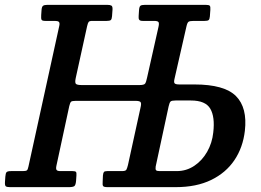

<svg xmlns="http://www.w3.org/2000/svg" viewBox="-60 -770 1075 790"><path d="M298.5 -662.5 251.5 -448.5Q247.5 -429.5 252.5 -424.8Q257.5 -420 277 -420H513.5Q533 -420 537.2 -426.2Q541.5 -432.5 545.5 -452L592 -659Q595.5 -674 592.2 -679Q589 -684 573.5 -684H527Q516 -684 512.8 -688.8Q509.5 -693.5 510.5 -704L512 -727.5Q513 -742 517.5 -746Q522 -750 536 -750H786.5Q799.5 -750 803 -746.5Q806.5 -743 805.5 -729.5L803.5 -702Q802.5 -690.5 798.2 -687.2Q794 -684 782 -684H737Q720.5 -684 715.5 -680.2Q710.5 -676.5 707 -660.5L658 -445.5Q654.5 -431 658.8 -426.8Q663 -422.5 678.5 -422.5H740Q863 -422.5 910.8 -374.8Q958.5 -327 947.5 -231.5Q939.5 -163 904.5 -111Q869.5 -59 808.8 -29.5Q748 0 663 0H382.5Q368 0 364.5 -4.2Q361 -8.5 362.5 -24L363.5 -47.5Q364.5 -58.5 367.5 -62.2Q370.5 -66 381 -66H441.5Q456.5 -66 459.8 -71.5Q463 -77 466.5 -91L519 -331Q522.5 -346.5 517.5 -350.8Q512.5 -355 497.5 -355H251.5Q236.5 -355 232.5 -351.5Q228.5 -348 225 -333.5L172 -87.5Q169.5 -75.5 172.8 -70.8Q176 -66 189 -66H238.5Q249 -66 252.2 -63Q255.5 -60 254.5 -48.5L253 -26Q251.5 -8.5 245.8 -4.2Q240 0 223 0H-19Q-32.5 0 -36.5 -3.8Q-40.5 -7.5 -39.5 -22L-38 -43.5Q-37 -57.5 -32.8 -61.8Q-28.5 -66 -14.5 -66H33Q46 -66 50.2 -68.8Q54.5 -71.5 57 -84.5L184 -664Q186.5 -676 182.2 -680Q178 -684 166 -684H126.5Q113.5 -684 111 -688.8Q108.5 -693.5 109.5 -708L111 -729.5Q112 -742.5 117.2 -746.2Q122.5 -750 134.5 -750H381.5Q393 -750 398.2 -747Q403.5 -744 403 -731.5L401 -703.5Q400 -691 395.8 -687.5Q391.5 -684 379.5 -684H320.5Q308 -684 304.8 -679.8Q301.5 -675.5 298.5 -662.5ZM667 -66Q707 -66 739.5 -87.8Q772 -109.5 792.5 -145.8Q813 -182 817.5 -225Q825 -289 805.2 -322.8Q785.5 -356.5 725.5 -356.5H662Q646.5 -356.5 642 -352.5Q637.5 -348.5 634 -333L580.5 -84.5Q579 -73.5 582 -69.8Q585 -66 596.5 -66Z"/></svg>

Font: Besley* Narrow Medium
Style: Italic
Weight: 500
Width: 4
Italic angle: -13°
Designer: Owen Earl
Foundry: indestructible type*
Version: Version 3.000; ttfautohint (v1.8.3)